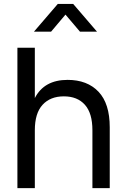

<svg xmlns="http://www.w3.org/2000/svg" viewBox="-20 -965 643 985"><path d="M242.2 -802.7H154.3L276.4 -944.8H355.5L477.5 -802.7H390.1L315.9 -890.1ZM454.1 0V-296.9Q454.1 -384.3 415.5 -427.5Q377 -470.7 307.6 -470.7Q238.3 -470.7 198.5 -427.5Q158.7 -384.3 158.7 -296.9V0H69.3V-720.2H158.7V-461.9Q206.5 -555.2 326.7 -555.2Q427.7 -555.2 485.4 -494.4Q543 -433.6 543 -312V0Z"/></svg>

Font: Vela Sans Med
Style: Regular
Weight: 500
Designer: Principal design: Mikhail Sharanda - project Manrope.
Design modification: Ravid Balaliev
Foundry: Mikhail Sharanda
Version: Version 1.001